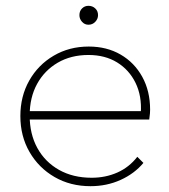

<svg xmlns="http://www.w3.org/2000/svg" viewBox="-20 -630 582 660"><path d="M291 10Q222 10 167.5 -21.5Q113 -53 81.5 -107.5Q50 -162 50 -231Q50 -299 80.5 -353Q111 -407 164.5 -438.5Q218 -470 285 -470Q347 -470 394.5 -442.5Q442 -415 469 -366Q496 -317 496 -253Q496 -249 495.5 -240.5Q495 -232 493 -219H72V-248H473L464 -241Q468 -300 446 -345Q424 -390 382.5 -415.5Q341 -441 284 -441Q224 -441 178.5 -414.5Q133 -388 107.5 -341.5Q82 -295 82 -233Q82 -169 108.5 -121Q135 -73 183 -46Q231 -19 295 -19Q343 -19 383.5 -37Q424 -55 452 -91L473 -70Q442 -33 394.5 -11.5Q347 10 291 10ZM284 -545Q271 -545 262 -555Q253 -565 253 -578Q253 -592 262 -601Q271 -610 284 -610Q298 -610 307.5 -601Q317 -592 317 -578Q317 -565 307.5 -555Q298 -545 284 -545Z"/></svg>

Font: Outfit Thin
Style: Regular
Weight: 100
Designer: Rodrigo Fuenzalida
Foundry: fragTYPE
Version: Version 1.100;gftools[0.9.27]